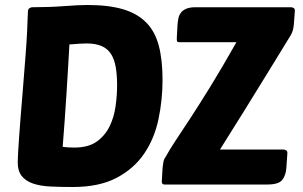

<svg xmlns="http://www.w3.org/2000/svg" viewBox="-20 -739 1215 769"><path d="M92 -695Q93 -703 98.5 -706.5Q104 -710 109 -710Q177 -710 236.5 -714.5Q296 -719 330 -719Q415 -719 472.5 -702Q530 -685 565.5 -649Q601 -613 616 -556Q631 -499 631 -419Q631 -338 614.5 -260.5Q598 -183 557 -123Q516 -63 446.5 -26.5Q377 10 271 10Q222 10 181.5 8Q141 6 112 -4Q83 -14 67 -34Q51 -54 51 -89Q51 -102 52.5 -128Q54 -154 56.5 -190Q59 -226 62.5 -269.5Q66 -313 70 -361Q78 -460 82.5 -519Q87 -578 88.5 -611.5Q90 -645 90.5 -662Q91 -679 92 -695ZM278 -148Q334 -148 367.5 -172Q401 -196 419 -233Q437 -270 443 -314Q449 -358 449 -397Q449 -439 443.5 -470.5Q438 -502 424.5 -523Q411 -544 387 -554.5Q363 -565 327 -565Q316 -565 299 -564Q282 -563 258 -561Q256 -524 253 -473.5Q250 -423 246.5 -367.5Q243 -312 239 -255.5Q235 -199 231 -151Q246 -149 258 -148.5Q270 -148 278 -148ZM639 0Q628 0 628 -11L631 -65Q632 -74 634 -87.5Q636 -101 643 -110Q660 -141 684 -177Q708 -213 742 -265Q776 -317 821.5 -390.5Q867 -464 927 -570H699Q691 -570 689.5 -573Q688 -576 688 -584L691 -640Q692 -653 694.5 -665.5Q697 -678 704.5 -688Q712 -698 726 -704Q740 -710 763 -710H1145Q1151 -710 1156 -707Q1161 -704 1161 -696L1157 -642Q1155 -616 1145 -599Q1142 -594 1116 -551.5Q1090 -509 1050 -444Q1010 -379 960.5 -299Q911 -219 861 -140H1115Q1121 -140 1126 -137Q1131 -134 1131 -126L1127 -67Q1125 -37 1110.5 -18.5Q1096 0 1051 0Z"/></svg>

Font: PoetsenOne
Style: Regular
Weight: 400
Designer: Rodrigo Fuenzalida, Pablo Impallari
Foundry: Pablo Impallari, Rodrigo Fuenzalida
Version: Version 1.000; ttfautohint (v0.8) -G 200 -r 50